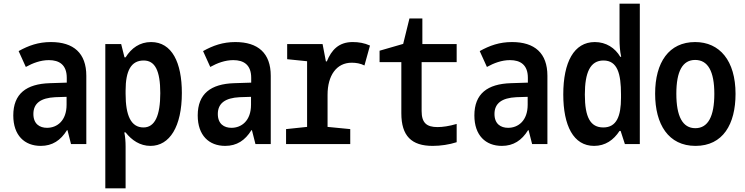

<svg xmlns="http://www.w3.org/2000/svg" viewBox="-20 -781 4040 1041"><path d="M201 10C264 10 309 -20 343 -75H346L365 0H448V-370C448 -493 379 -553 256 -553C188 -553 135 -534 81 -504L120 -418C158 -439 200 -455 245 -455C301 -455 342 -430 342 -359V-333L250 -330C123 -326 52 -273 52 -155C52 -47 113 10 201 10ZM235 -88C195 -88 161 -109 161 -163C161 -221 201 -250 279 -254L341 -256V-213C341 -127 290 -88 235 -88Z M551 240H661V15C661 -14 659 -39 654 -63H661C694 -21 739 10 796 10C900 10 966 -95 966 -277C966 -441 913 -553 799 -553C738 -553 692 -520 661 -470H655L637 -542H551ZM758 -90C690 -90 661 -155 661 -272V-290C661 -398 691 -453 759 -453C820 -453 849 -399 849 -276C849 -155 820 -90 758 -90Z M1201 10C1264 10 1309 -20 1343 -75H1346L1365 0H1448V-370C1448 -493 1379 -553 1256 -553C1188 -553 1135 -534 1081 -504L1120 -418C1158 -439 1200 -455 1245 -455C1301 -455 1342 -430 1342 -359V-333L1250 -330C1123 -326 1052 -273 1052 -155C1052 -47 1113 10 1201 10ZM1235 -88C1195 -88 1161 -109 1161 -163C1161 -221 1201 -250 1279 -254L1341 -256V-213C1341 -127 1290 -88 1235 -88Z M1531 0H1879V-81L1756 -93V-267C1756 -371 1804 -441 1887 -441C1910 -441 1935 -437 1956 -426L1986 -534C1955 -548 1925 -553 1892 -553C1817 -553 1777 -510 1752 -448H1747L1729 -542H1537V-460L1645 -449V-93L1531 -81Z M2326 10C2369 10 2416 3 2456 -10V-109C2415 -97 2380 -92 2352 -92C2293 -92 2266 -115 2266 -179V-444H2456V-542H2270V-681H2200L2166 -543L2038 -506V-444H2156V-167C2156 -44 2211 10 2326 10Z M2701 10C2764 10 2809 -20 2843 -75H2846L2865 0H2948V-370C2948 -493 2879 -553 2756 -553C2688 -553 2635 -534 2581 -504L2620 -418C2658 -439 2700 -455 2745 -455C2801 -455 2842 -430 2842 -359V-333L2750 -330C2623 -326 2552 -273 2552 -155C2552 -47 2613 10 2701 10ZM2735 -88C2695 -88 2661 -109 2661 -163C2661 -221 2701 -250 2779 -254L2841 -256V-213C2841 -127 2790 -88 2735 -88Z M3201 10C3262 10 3307 -22 3339 -71H3345L3368 0H3449V-761H3339V-566C3339 -539 3341 -503 3348 -473H3343C3315 -521 3266 -553 3205 -553C3092 -553 3034 -444 3034 -269C3034 -100 3089 10 3201 10ZM3251 -90C3181 -90 3151 -145 3151 -268C3151 -388 3180 -453 3252 -453C3328 -453 3347 -381 3347 -269V-251C3347 -151 3323 -90 3251 -90Z M3751 10C3900 10 3968 -108 3968 -272C3968 -452 3882 -553 3749 -553C3607 -553 3532 -443 3532 -273C3532 -107 3604 10 3751 10ZM3750 -86C3681 -86 3647 -150 3647 -273C3647 -395 3681 -456 3749 -456C3818 -456 3853 -395 3853 -272C3853 -150 3819 -86 3750 -86Z"/></svg>

Font: Noto Sans Mono ExtraCondensed SemiBold
Style: Regular
Weight: 600
Width: 2
Designer: Monotype Design Team
Foundry: Monotype Imaging Inc.
Version: Version 2.014